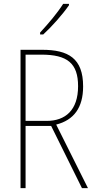

<svg xmlns="http://www.w3.org/2000/svg" viewBox="-20 -971 496 991"><path d="M336 -944V-951H306C274 -901 232 -852 187 -803V-793H203C246 -832 303 -896 336 -944ZM197 -714H86V0H112V-321H244L403 0H434L270 -328C361 -351 409 -415 409 -525C409 -670 333 -714 197 -714ZM193 -689C327 -689 383 -645 383 -526C383 -402 317 -347 221 -347H112V-689Z"/></svg>

Font: Noto Sans Lao UI Cond Thin
Style: Regular
Weight: 100
Width: 3
Designer: Monotype Design Team
Foundry: Monotype Imaging Inc.
Version: Version 2.000